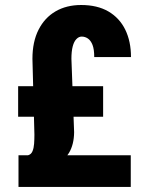

<svg xmlns="http://www.w3.org/2000/svg" viewBox="-20 -740 567 760"><path d="M497.6 0H53.2V-125.5H497.6ZM388.2 -277.8H51.8V-398.9H388.2ZM262.7 -507.3 273.4 -216.8Q272.9 -168 253.2 -135Q233.4 -102.1 182.1 -79.6L91.3 -125.5Q103.5 -128.9 108.6 -141.4Q113.8 -153.8 115 -171.1Q116.2 -188.5 116.2 -207L108.4 -507.3Q108.4 -574.7 132.6 -622.3Q156.7 -669.9 200 -695.1Q243.2 -720.2 301.3 -720.2Q365.2 -720.2 409.2 -694.6Q453.1 -668.9 475.8 -622.6Q498.5 -576.2 498.5 -514.2H353Q353 -544.9 346.2 -562.3Q339.4 -579.6 328.1 -587.4Q316.9 -595.2 303.2 -595.2Q292 -595.2 282.5 -585.4Q272.9 -575.7 267.8 -556.2Q262.7 -536.6 262.7 -507.3Z"/></svg>

Font: Roboto Condensed ExtraBold
Style: Regular
Weight: 800
Designer: Christian Robertson
Foundry: Google
Version: Version 3.008; 2023